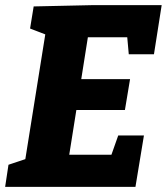

<svg xmlns="http://www.w3.org/2000/svg" viewBox="-26 -727 649 747"><path d="M434 -200H534L501 0H-6L7 -86L91 -114L70 -92L153 -611L169 -586L91 -616L105 -702L333 -707H603L573 -516H475L467 -605L493 -582H290L320 -608L286 -393L268 -419H480L460 -299H246L276 -330L238 -91L221 -125H434L398 -98Z"/></svg>

Font: Bitter Thin ExtraBold
Style: Italic
Weight: 800
Italic angle: -9°
Version: Version 2.002